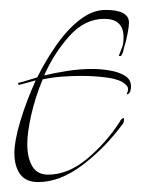

<svg xmlns="http://www.w3.org/2000/svg" viewBox="-20 -354 293 387"><path d="M57 13Q32 13 20.5 -3Q9 -19 9 -46Q9 -70 21 -110Q33 -150 52 -192L19 -183Q17 -183 16.5 -185Q16 -187 17 -187Q22 -188 32 -191Q42 -194 55 -198Q73 -234 95 -265Q117 -296 142 -315Q167 -334 193 -334Q240 -334 240 -308Q240 -301 237 -285.5Q234 -270 230 -258Q229 -255 228.5 -251.5Q228 -248 226 -245Q225 -241 222 -241Q219 -241 220 -243Q224 -253 226.5 -259.5Q229 -266 229 -279Q229 -316 190 -316Q151 -316 120 -281.5Q89 -247 69 -202Q90 -207 115.5 -211Q141 -215 166 -215Q183 -215 201 -212Q219 -209 231.5 -201.5Q244 -194 244 -180Q244 -168 239 -165Q234 -162 236 -166Q241 -176 234.5 -182.5Q228 -189 218 -192.5Q208 -196 200 -197Q187 -199 172.5 -200Q158 -201 143 -201Q124 -201 104.5 -199.5Q85 -198 66 -194Q51 -158 43 -122.5Q35 -87 35 -64Q35 -36 45 -19Q55 -2 77 -2Q117 -2 155 -33.5Q193 -65 221 -108Q225 -116 229 -116Q230 -116 230 -113Q230 -108 228 -105Q192 -56 146.5 -21.5Q101 13 57 13Z"/></svg>

Font: Explora
Style: Regular
Weight: 400
Designer: Robert E. Leuschke
Foundry: Robert E. Leuschke
Version: Version 1.010